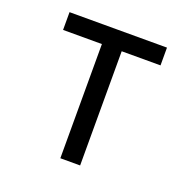

<svg xmlns="http://www.w3.org/2000/svg" viewBox="-99 -615 699 711"><g transform="rotate(20 250.0 -260.0)"><path d="M211 0V-450H58V-520H442V-450H289V0Z"/></g></svg>

Font: Iosevka www.saffi
Style: Regular
Weight: 400
Monospace: yes
Designer: Belleve Invis
Foundry: Belleve Invis
Version: Version 22.0.2; ttfautohint (v1.8.3)